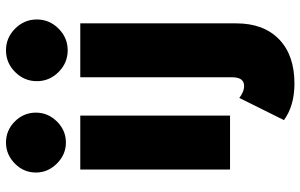

<svg xmlns="http://www.w3.org/2000/svg" viewBox="-201 -587 1003 641"><g transform="rotate(-90 300.5 -266.5)"><path d="M55 0V-500H235V0ZM145 -548Q105 -548 75 -578Q45 -608 45 -648Q45 -689 75 -718.5Q105 -748 145 -748Q186 -748 215.5 -718.5Q245 -689 245 -648Q245 -608 215.5 -578Q186 -548 145 -548ZM453 -542Q411 -542 380.5 -572.5Q350 -603 350 -645Q350 -687 380.5 -717.5Q411 -748 453 -748Q495 -748 525.5 -717.5Q556 -687 556 -645Q556 -603 525.5 -572.5Q495 -542 453 -542ZM342 215Q268 215 220 180L294 31Q303 38 313.5 42.5Q324 47 334 47Q363 47 363 7V-500H543V21Q543 112 490 163.5Q437 215 342 215Z"/></g></svg>

Font: Figtree Light Black
Style: Regular
Weight: 900
Version: Version 2.000